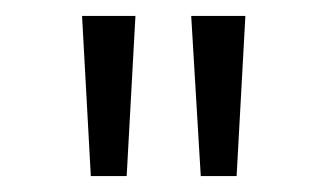

<svg xmlns="http://www.w3.org/2000/svg" viewBox="-20 -765 411 241"><path d="M83 -745H150L139 -544H94ZM288 -745 277 -544H232L220 -745Z"/></svg>

Font: Evergrow Sans
Style: Light
Weight: 300
Foundry: 10Web
Version: Version 1.000